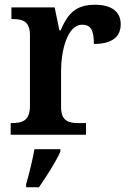

<svg xmlns="http://www.w3.org/2000/svg" viewBox="-20 -567 543 808"><path d="M25 0H342V-49H311C270 -49 237 -57 237 -116V-270C237 -347 261 -463 326 -463C364 -463 375 -437 375 -382C450 -382 488 -411 488 -465C488 -514 454 -547 380 -547C295 -547 264 -506 235 -439H230L210 -536H28V-487H31C75 -487 106 -478 106 -419V-121C106 -58 73 -49 28 -49H25ZM90 208V221H144C174 178 216 113 234 71V61H125C117 106 102 167 90 208Z"/></svg>

Font: Noto Serif Lao SemiBold
Style: Regular
Weight: 600
Designer: Monotype Design Team
Foundry: Monotype Imaging Inc.
Version: Version 2.003